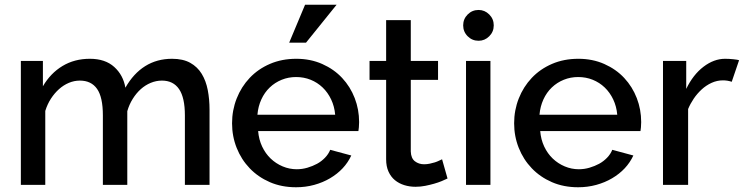

<svg xmlns="http://www.w3.org/2000/svg" viewBox="-20 -780 3138 810"><path d="M864 0H760V-293Q760 -368 735.5 -404Q711 -440 663 -440Q639 -440 616 -430.5Q593 -421 574 -404Q555 -387 540 -363Q525 -339 517 -311V0H414V-293Q414 -370 389.5 -405Q365 -440 317 -440Q293 -440 270.5 -430.5Q248 -421 229 -404Q210 -387 195 -364Q180 -341 171 -312V0H68V-523H161V-416Q193 -471 243.5 -501.5Q294 -532 359 -532Q424 -532 462 -497.5Q500 -463 509 -410Q543 -470 592.5 -501Q642 -532 706 -532Q752 -532 782.5 -515Q813 -498 831 -468.5Q849 -439 856.5 -400Q864 -361 864 -317Z M1229 10Q1168 10 1118.5 -11.5Q1069 -33 1033.5 -70Q998 -107 978.5 -156Q959 -205 959 -260Q959 -315 978.5 -364.5Q998 -414 1033.5 -451.5Q1069 -489 1119 -510.5Q1169 -532 1230 -532Q1290 -532 1339.5 -510Q1389 -488 1423.5 -451Q1458 -414 1476.5 -366Q1495 -318 1495 -265Q1495 -253 1494 -243Q1493 -233 1492 -227H1069Q1072 -191 1086 -161.5Q1100 -132 1122 -111Q1144 -90 1172.5 -78Q1201 -66 1232 -66Q1255 -66 1277 -72.5Q1299 -79 1317.5 -89Q1336 -99 1351 -114.5Q1366 -130 1373 -148L1462 -124Q1448 -94 1425.5 -70Q1403 -46 1372.5 -28Q1342 -10 1305.5 0Q1269 10 1229 10ZM1394 -296Q1391 -331 1377 -360.5Q1363 -390 1341 -411Q1319 -432 1290.5 -443.5Q1262 -455 1229 -455Q1197 -455 1168.5 -443.5Q1140 -432 1118 -411Q1096 -390 1082.5 -360.5Q1069 -331 1066 -296ZM1271 -600H1200L1267 -760H1400Z M1868 -27Q1858 -22 1843.5 -16Q1829 -10 1811.5 -5Q1794 0 1774 4Q1754 8 1733 8Q1708 8 1685.5 1Q1663 -6 1646 -20Q1629 -34 1619 -56Q1609 -78 1609 -108V-443H1539V-523H1609V-695H1713V-523H1828V-443H1713V-141Q1714 -112 1730.5 -99.5Q1747 -87 1769 -87Q1781 -87 1793 -89.5Q1805 -92 1814.5 -95Q1824 -98 1832 -102Q1840 -106 1845 -108Z M1946 0V-523H2049V0ZM1934 -673Q1934 -700 1953 -719Q1972 -738 1999 -738Q2025 -738 2044 -719Q2063 -700 2063 -673Q2063 -646 2044 -627Q2025 -608 1999 -608Q1972 -608 1953 -627Q1934 -646 1934 -673Z M2419 10Q2358 10 2308.5 -11.5Q2259 -33 2223.5 -70Q2188 -107 2168.5 -156Q2149 -205 2149 -260Q2149 -315 2168.5 -364.5Q2188 -414 2223.5 -451.5Q2259 -489 2309 -510.5Q2359 -532 2420 -532Q2480 -532 2529.5 -510Q2579 -488 2613.5 -451Q2648 -414 2666.5 -366Q2685 -318 2685 -265Q2685 -253 2684 -243Q2683 -233 2682 -227H2259Q2262 -191 2276 -161.5Q2290 -132 2312 -111Q2334 -90 2362.5 -78Q2391 -66 2422 -66Q2445 -66 2467 -72.5Q2489 -79 2507.5 -89Q2526 -99 2541 -114.5Q2556 -130 2563 -148L2652 -124Q2638 -94 2615.5 -70Q2593 -46 2562.5 -28Q2532 -10 2495.5 0Q2459 10 2419 10ZM2584 -296Q2581 -331 2567 -360.5Q2553 -390 2531 -411Q2509 -432 2480.5 -443.5Q2452 -455 2419 -455Q2387 -455 2358.5 -443.5Q2330 -432 2308 -411Q2286 -390 2272.5 -360.5Q2259 -331 2256 -296Z M3067 -435Q3049 -441 3030 -441Q3005 -441 2982 -430.5Q2959 -420 2940 -402.5Q2921 -385 2906.5 -363.5Q2892 -342 2883 -320V0H2777V-523H2875V-405Q2904 -465 2948 -498.5Q2992 -532 3039 -532Q3056 -532 3074.5 -530Q3093 -528 3098 -526Z"/></svg>

Font: Rising Sun Medium
Style: Regular
Weight: 500
Designer: Matt McInerney, Pablo Impallari, Rodrigo Fuenzalida (Raleway font), Stephen Hutchings (Greek), Cristiano Sobral (main ch
Foundry: The Rising Sun Project Authors
Version: Version 4.327; ttfautohint (v1.8.4.7-5d5b-dirty)